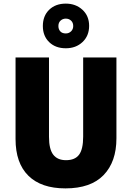

<svg xmlns="http://www.w3.org/2000/svg" viewBox="-20 -1032 729 1062"><path d="M624 -267Q624 -137 553 -63.5Q482 10 342 10Q208 10 137 -60Q66 -130 66 -263V-714H251V-275Q251 -207 274.5 -176.5Q298 -146 345 -146Q395 -146 417.5 -176.5Q440 -207 440 -276V-714H624ZM344 -765Q287 -765 252 -799Q217 -833 217 -888Q217 -944 252 -978Q287 -1012 344 -1012Q399 -1012 436 -978Q473 -944 473 -889Q473 -834 436.5 -799.5Q400 -765 344 -765ZM344 -847Q361 -847 373 -858.5Q385 -870 385 -888Q385 -907 373 -918Q361 -929 344 -929Q327 -929 315 -918Q303 -907 303 -888Q303 -870 313.5 -858.5Q324 -847 344 -847Z"/></svg>

Font: Noto Sans Hebrew SemiCondensed Black
Style: Regular
Weight: 900
Width: 4
Designer: Ben Nathan
Foundry: Google LLC
Version: Version 3.001; ttfautohint (v1.8.4.7-5d5b)